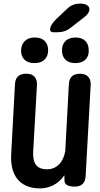

<svg xmlns="http://www.w3.org/2000/svg" viewBox="-20 -997 555 1065"><path d="M362 -530 342 -159C332 -100 297 -58 241 -58C183 -58 161 -91 164 -156L185 -526C187 -565 166 -588 127 -588H124C86 -588 65 -569 63 -530L42 -140C35 0 113 48 201 48C250 48 301 28 337 -25L338 7C338 27 358 38 395 38C432 38 453 19 455 -20L483 -526C485 -565 463 -588 424 -588H423C385 -588 364 -569 362 -530ZM97 -718C96 -677 121 -647 170 -647C228 -647 247 -683 247 -718C247 -759 223 -789 174 -789C118 -789 98 -753 97 -718ZM277 -818H297C326 -818 349 -825 372 -843L449 -903C494 -938 481 -977 426 -977C396 -977 374 -969 352 -948L293 -892C253 -854 246 -818 277 -818ZM324 -718C323 -677 348 -647 397 -647C456 -647 474 -685 472 -718C473 -758 449 -789 400 -789C341 -789 323 -750 324 -718Z"/></svg>

Font: 寒蝉团圆体 Round
Style: Regular
Weight: 500
Designer: 寒蝉字型
Version: Version 2.700;Glyphs 3.1.1 (3135)